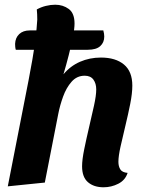

<svg xmlns="http://www.w3.org/2000/svg" viewBox="-20 -774 615 814"><path d="M419 20Q378 20 353 -1.5Q328 -23 328 -69Q328 -97 337 -141Q346 -185 357.5 -234Q369 -283 378.5 -326Q388 -369 388 -395Q388 -420 376 -436.5Q364 -453 339 -453Q306 -453 283.5 -427.5Q261 -402 247.5 -364.5Q234 -327 227 -291L170 0L13 16L101 -433Q109 -474 117 -520Q125 -566 130.5 -610.5Q136 -655 138 -691Q138 -703 137.5 -713.5Q137 -724 136 -734Q154 -744 174.5 -749Q195 -754 214 -754Q247 -754 271.5 -736Q296 -718 296 -674Q296 -653 289 -617.5Q282 -582 271.5 -540.5Q261 -499 249 -459Q278 -494 319 -512Q360 -530 408 -530Q470 -530 505.5 -500.5Q541 -471 541 -411Q541 -378 532 -333Q523 -288 511.5 -240.5Q500 -193 491 -152.5Q482 -112 482 -88Q482 -69 490 -56Q498 -43 521 -41Q511 -10 481.5 5Q452 20 419 20ZM47 -563Q45 -569 44.5 -576.5Q44 -584 44 -588Q45 -614 61.5 -629.5Q78 -645 106 -645H418Q422 -631 422 -619Q422 -594 405 -578.5Q388 -563 352 -563Z"/></svg>

Font: Sansita Swashed SemiBold
Style: Regular
Weight: 600
Designer: Pablo Cosgaya
Foundry: Omnibus-Type
Version: Version 1.003; ttfautohint (v1.8.3)